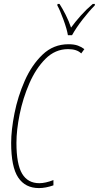

<svg xmlns="http://www.w3.org/2000/svg" viewBox="-20 -951 505 981"><path d="M179 10Q213 10 253 -4V-31Q212 -15 181 -15Q122 -15 93 -63.5Q64 -112 64 -221Q64 -286 80.5 -367.5Q97 -449 130 -525Q163 -601 212.5 -650.5Q262 -700 328 -700Q373 -700 395 -678L411 -700Q397 -711 378 -718Q359 -725 330 -725Q253 -725 197.5 -672Q142 -619 106.5 -538.5Q71 -458 54 -372Q37 -286 37 -221Q37 -98 73 -44Q109 10 179 10ZM327 -771H348Q369 -809 402.5 -852Q436 -895 464 -923L465 -931H454Q421 -903 392.5 -871Q364 -839 343 -810Q332 -843 315.5 -875.5Q299 -908 284 -931H274L273 -923Q286 -900 304 -851Q322 -802 327 -771Z"/></svg>

Font: Noto Sans Display Condensed Thin
Style: Italic
Weight: 250
Width: 3
Italic angle: -12°
Designer: Monotype Design Team
Foundry: Monotype Imaging Inc.
Version: Version 1.900